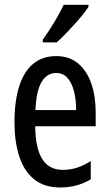

<svg xmlns="http://www.w3.org/2000/svg" viewBox="-20 -786 464 815"><path d="M218.3 -547.9Q274.4 -547.9 311.8 -516.4Q349.1 -484.9 367.7 -430.9Q386.2 -377 386.2 -308.6V-250H129.4Q130.4 -157.2 159.2 -111.1Q188 -64.9 246.6 -64.9Q276.9 -64.9 305.4 -73.7Q334 -82.5 365.2 -102.5V-24.9Q335.9 -7.3 304 1.2Q272 9.8 235.8 9.8Q167 9.8 124 -25.6Q81.1 -61 61.3 -123.5Q41.5 -186 41.5 -266.6Q41.5 -356.9 61.5 -419.7Q81.5 -482.4 120.8 -515.1Q160.2 -547.9 218.3 -547.9ZM218.8 -476.1Q179.2 -476.1 156.5 -438Q133.8 -399.9 130.4 -318.8H303.2Q303.2 -362.3 294.2 -398.2Q285.2 -434.1 266.4 -455.1Q247.6 -476.1 218.8 -476.1ZM355.5 -765.6V-756.8Q345.2 -741.2 329.1 -721.2Q313 -701.2 293.9 -680.2Q274.9 -659.2 255.6 -639.6Q236.3 -620.1 220.7 -606H161.6V-617.7Q180.7 -644.5 196.8 -669.9Q212.9 -695.3 226.3 -719.2Q239.7 -743.2 250.5 -765.6Z"/></svg>

Font: Open Sans Condensed Medium
Style: Regular
Weight: 500
Width: 3
Designer: Monotype Design Team
Foundry: Monotype Imaging Inc.
Version: Version 3.000